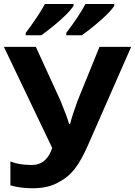

<svg xmlns="http://www.w3.org/2000/svg" viewBox="-20 -954 693 983"><path d="M33.2 -4.9V-127.4Q77.1 -109.4 141.1 -109.4Q164.6 -109.4 181.9 -116.2Q199.2 -123 213.4 -137.2Q234.9 -158.7 247.1 -196.8L0 -713.9H163.6L290.5 -436.5Q307.6 -394.5 317.1 -369.1Q326.7 -343.8 333.5 -319.8H338.9Q352.5 -371.6 377 -437.5L489.3 -713.9H651.4L431.2 -212.4Q396 -132.3 362.8 -89.6Q329.6 -46.9 284.2 -23.4Q230 9.8 147.9 9.8Q84 9.8 33.2 -4.9ZM417.5 -933.6H564.9V-923.8Q546.9 -896 499.5 -853.8Q452.1 -811.5 398.9 -773.4H319.3V-785.6Q385.7 -873 417.5 -933.6ZM210 -933.6H356.4V-923.8Q338.4 -896 294.2 -856Q250 -815.9 191.4 -773.4H111.8V-785.6Q175.8 -870.6 210 -933.6Z"/></svg>

Font: Viking Open Sans
Style: Bold
Weight: 700
Foundry: Ascender Corporation
Version: Version 2.001